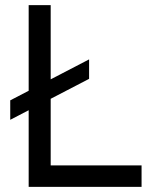

<svg xmlns="http://www.w3.org/2000/svg" viewBox="-20 -730 620 750"><path d="M92 0V-710H178V-84H533V0ZM20 -262V-338L328 -498V-422Z"/></svg>

Font: Geist
Style: Regular
Weight: 400
Designer: Basement.studio, Andrés Briganti, Mateo Zaragoza
Foundry: Basement.studio, Vercel, Andrés Briganti, Guido Ferreyra, Mateo Zaragoza
Version: Version 1.401